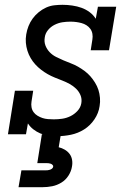

<svg xmlns="http://www.w3.org/2000/svg" viewBox="-20 -558 540 798"><path d="M217 8Q199 8 181 5.5Q163 3 147.5 -3.5Q132 -10 118.5 -20.5Q105 -31 96 -45L88 0H13L42 -181H118L111 -136Q109 -124 111 -112.5Q113 -101 119.5 -92Q126 -83 136 -77Q146 -71 156.5 -67.5Q167 -64 179 -63Q191 -62 203 -62Q203 -62 203 -62Q203 -62 204 -62Q221 -62 238.5 -64.5Q256 -67 272.5 -75Q289 -83 302 -97Q315 -111 318 -129Q321 -147 314.5 -162.5Q308 -178 296 -189.5Q284 -201 269.5 -209Q255 -217 239.5 -223Q224 -229 208 -235.5Q192 -242 178 -250Q164 -258 151 -268Q138 -278 127 -290Q116 -302 107.5 -316.5Q99 -331 94 -347Q89 -363 87.5 -380Q86 -397 89 -415Q92 -433 98.5 -449.5Q105 -466 115.5 -480.5Q126 -495 140.5 -507Q155 -519 171.5 -526.5Q188 -534 205.5 -536Q223 -538 240 -538Q260 -538 280.5 -535Q301 -532 319 -525.5Q337 -519 352.5 -507.5Q368 -496 378 -480L387 -530H463L433 -349H357L364 -394Q366 -406 364 -417.5Q362 -429 355.5 -438Q349 -447 339.5 -453Q330 -459 319 -462Q308 -465 296.5 -466.5Q285 -468 273 -468Q256 -468 239.5 -465.5Q223 -463 207 -455Q191 -447 179.5 -433Q168 -419 166 -402Q163 -384 169 -368.5Q175 -353 186.5 -341Q198 -329 213 -321.5Q228 -314 243 -307.5Q258 -301 274 -295Q290 -289 304 -281Q318 -273 331.5 -263Q345 -253 355.5 -241Q366 -229 375 -214.5Q384 -200 389 -184.5Q394 -169 395.5 -151.5Q397 -134 394 -117Q390 -88 372.5 -62Q355 -36 329.5 -20Q304 -4 275 2Q246 8 218 8ZM57 220 69 150H169Q174 150 178.5 149.5Q183 149 187.5 147.5Q192 146 196 143Q200 140 201 135Q202 131 198.5 127.5Q195 124 191 122.5Q187 121 182.5 120.5Q178 120 174 120H135L154 0H233L224 54Q237 57 249 64Q261 71 269 81.5Q277 92 279.5 106Q282 120 279 135Q276 154 264.5 172Q253 190 235 201Q217 212 197 216Q177 220 157 220Z"/></svg>

Font: Iosevka Curly Slab Oblique
Style: Regular
Weight: 400
Italic angle: -9°
Monospace: yes
Designer: Belleve Invis
Foundry: Belleve Invis
Version: Version 11.1.0; ttfautohint (v1.8.3)